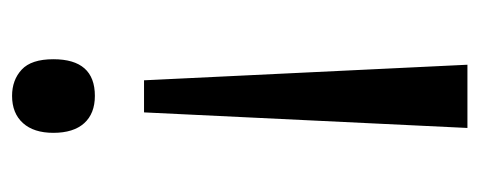

<svg xmlns="http://www.w3.org/2000/svg" viewBox="-250 -504 768 307"><g transform="rotate(90 133.5 -350.0)"><path d="M159.2 -196.8H107.9L83 -713.9H184.1ZM74.2 -51.8Q74.2 -118.2 132.8 -118.2Q161.1 -118.2 176.5 -101.1Q191.9 -84 191.9 -51.8Q191.9 -20.5 176.3 -3.2Q160.6 14.2 132.8 14.2Q107.4 14.2 90.8 -1.2Q74.2 -16.6 74.2 -51.8Z"/></g></svg>

Font: f0_31487 
Style: Regular
Weight: 400
Foundry: Ascender Corporation
Version: Version 1.10